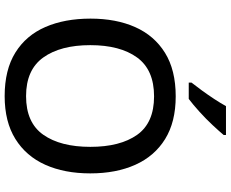

<svg xmlns="http://www.w3.org/2000/svg" viewBox="-103 -878 991 825"><g transform="rotate(90 392.5 -465.5)"><path d="M725 -358Q725 -247 688 -164.5Q651 -82 577 -36Q503 10 393 10Q280 10 206 -36Q132 -82 96 -165Q60 -248 60 -359Q60 -469 96.5 -551Q133 -633 207 -679Q281 -725 394 -725Q504 -725 577.5 -679.5Q651 -634 688 -551.5Q725 -469 725 -358ZM174 -358Q174 -230 227 -156Q280 -82 393 -82Q507 -82 559 -156Q611 -230 611 -358Q611 -486 559.5 -559Q508 -632 394 -632Q280 -632 227 -559Q174 -486 174 -358ZM560 -931Q545 -913 518 -884Q491 -855 460 -827Q429 -799 405 -781H335V-793Q350 -812 369 -838Q388 -864 406 -891.5Q424 -919 436 -941H560Z"/></g></svg>

Font: Noto Sans Telugu Medium
Style: Regular
Weight: 500
Designer: Jelle Bosma - Monotype Design Team
Foundry: Monotype Imaging Inc.
Version: Version 2.005; ttfautohint (v1.8.4.7-5d5b)